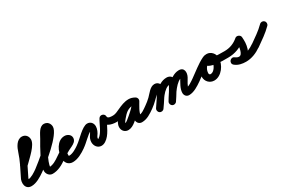

<svg xmlns="http://www.w3.org/2000/svg" viewBox="52 -1568 3816 2607"><g transform="rotate(-30 1960.5 -264.5)"><path d="M78.3 -205.3C97.5 -185 129.5 -184.2 149.7 -203.3C158.6 -211.8 167.7 -220 176.3 -228.9C235.7 -290.2 377.8 -409.6 377.8 -498C377.8 -551.3 341.7 -593.7 287 -593.7C204 -593.7 160.7 -497.8 139.8 -431.1C106.3 -324.3 50.4 -220.6 0.7 -120.4C0.7 -120.4 1.4 -121.5 2 -122.7C2.7 -123.8 3.3 -125 3.3 -125C-38.7 -58.5 -32.7 56 69 56C144.5 56 224 6.4 284 -35.6C306.8 -51.6 312.4 -83.1 296.4 -106C280.4 -128.8 248.9 -134.4 226 -118.4C185.4 -89.9 120.4 -45 69 -45C67.4 -45 76.2 -40.2 78.7 -35.8C81 -31.5 79.4 -41.2 79.9 -44.3C81.3 -52.8 84.1 -63.7 88.7 -71C88.7 -71.1 89.3 -72.2 90 -73.3C90.6 -74.4 91.2 -75.5 91.3 -75.6C143.3 -180.6 201.1 -288.9 236.2 -400.9C240.4 -414.5 269.9 -492.7 287 -492.7C287.2 -492.7 286.7 -492.7 286.5 -492.7C279.2 -494.1 276.8 -505.6 276.8 -498C276.8 -463.5 137.9 -334.4 103.7 -299.1C96.2 -291.3 88.1 -284.1 80.3 -276.7C60 -257.5 59.2 -225.5 78.3 -205.3Z M284 -35.6C384.7 -106.2 721.8 -373.7 721.8 -499.1C721.8 -551.5 685.8 -593.7 632 -593.7C557.8 -593.7 521.9 -497.4 489.3 -441.4C432 -342.8 314.8 -149.8 314.8 -38.6C314.8 9.3 350.9 54.5 401 54.5C487.3 54.5 560.5 12.6 629.1 -35.7C651.9 -51.8 657.3 -83.3 641.3 -106.1C625.2 -128.9 593.7 -134.3 570.9 -118.3C520.7 -82.9 464.7 -46.5 401 -46.5C400.7 -46.5 402.7 -46.6 405.2 -46.1C408 -45.6 410.8 -44.4 413 -42.6C414.7 -41.2 415.8 -38.6 415.8 -38.6C415.8 -122.2 531.7 -313.2 576.7 -390.6C594.7 -421.6 610.9 -454.8 631.2 -484.3C632.5 -486.2 642.5 -496 638.4 -494.1C636.4 -493.2 629.8 -492.7 632 -492.7C633.4 -492.7 629.3 -493.2 628 -493.8C622.9 -496.4 620.8 -505.1 620.8 -499.1C620.8 -437.4 289.6 -162.9 226 -118.4C203.2 -102.4 197.6 -70.9 213.6 -48C229.6 -25.2 261.1 -19.6 284 -35.6Z M628.9 -35.6C668.1 -62.9 708.7 -88.3 750.8 -110.9C785.9 -129.6 833.3 -145.9 861.5 -174.3C876.9 -190 885.5 -209.9 885.5 -232C885.5 -280.9 837.9 -311.5 793 -311.5C673.9 -311.5 608.5 -169.1 608.5 -66C608.5 0.8 646.6 54.5 718 54.5C796.5 54.5 876 8 938.1 -35.7C960.9 -51.8 966.3 -83.3 950.3 -106.1C934.2 -128.9 902.7 -134.3 879.9 -118.3C836.8 -88 773.5 -46.5 718 -46.5C707.6 -46.5 709.5 -51.3 709.5 -66C709.5 -108.6 737.9 -210.5 793 -210.5C795.1 -210.5 795.3 -209.2 792.5 -211.8C789 -215 786.6 -219.7 785.4 -224.4C784.3 -229 784.5 -232.6 784.5 -232C784.5 -230.1 784.9 -235.7 785.4 -237.5C786.3 -240.5 792.4 -247.6 789.9 -245.7C778.9 -236.9 763.9 -230.9 751.4 -224.6C688.6 -193.3 628.7 -158.6 571.1 -118.4C548.2 -102.5 542.6 -71 558.6 -48.1C574.5 -25.2 606 -19.6 628.9 -35.6Z M866.1 -48.9C881.6 -25.7 913 -19.5 936.1 -35.1C1009.3 -84.2 1067.2 -157.8 1145.2 -200.4C1145.5 -200.6 1153.8 -203.6 1150.2 -203.1C1148.2 -202.9 1146.1 -202.7 1144 -202.5C1144.3 -202.5 1141.2 -203 1139.8 -203.7C1133.7 -206.3 1128.6 -217.6 1128.6 -213C1128.6 -191 1113.3 -165.2 1100.6 -148.3C1080.2 -121.1 1067.8 -87.8 1067.8 -53.6C1067.8 3.2 1105.2 56.7 1166 56.7C1188.8 56.7 1210.6 48.8 1229.8 36.8C1322.4 -21.1 1356.9 -140.3 1412.7 -229.1C1425.7 -249.7 1402.4 -268.6 1375.8 -276.3C1349.3 -283.9 1319.5 -280.3 1319.5 -256C1319.5 -149.4 1418.5 -120.7 1506.9 -120.5C1534.8 -120.4 1557.4 -143 1557.5 -170.9C1557.6 -198.8 1535 -221.4 1507.1 -221.5C1482.9 -221.5 1420.5 -219.6 1420.5 -256C1420.5 -280.3 1403.7 -297.4 1383.6 -303.1C1363.5 -308.9 1340.2 -303.5 1327.3 -282.9C1282 -210.9 1248 -93.7 1176.2 -48.8C1173.8 -47.3 1168.9 -44.3 1166 -44.3C1165.9 -44.3 1169.3 -43.7 1171 -42.2C1171 -42.2 1168.8 -46.6 1168.8 -53.6C1168.8 -65.9 1174.1 -78 1181.4 -87.7C1207.8 -122.9 1229.6 -168.2 1229.6 -213C1229.6 -263.4 1196.3 -303.5 1144 -303.5C1064.6 -303.5 950.6 -166.4 879.9 -118.9C856.7 -103.4 850.5 -72 866.1 -48.9Z M1456.5 -171C1456.5 -143.1 1479.1 -120.5 1507 -120.5C1610.3 -120.5 1693.5 -207.9 1794.9 -207.9C1809.7 -207.9 1826.5 -202.2 1839 -194.7C1867.3 -177.7 1894.4 -191.6 1907.1 -213.8C1919.8 -236 1918.3 -266.4 1889.3 -282.3C1857.8 -299.6 1830.1 -309 1793.4 -309C1793.3 -309 1791.4 -308.9 1789.5 -308.7C1787.6 -308.6 1785.7 -308.4 1785.6 -308.4C1676.1 -291.4 1627.1 -250.8 1553.6 -164.8C1553.6 -164.8 1553.2 -164.3 1552.8 -163.8C1552.3 -163.2 1551.9 -162.7 1551.9 -162.7C1522.9 -124.9 1496.1 -89.6 1496.1 -39.1C1496.1 -35.1 1496.4 -31 1496.9 -27C1502.6 21 1539.9 54.4 1588.4 54.4C1630 54.4 1669.5 31.7 1701.3 6.7C1772 -49.1 1870.5 -132 1911.2 -213.4C1925.9 -243 1911.5 -269.2 1889.4 -280.7C1867.3 -292.3 1837.6 -289.2 1821.7 -260.3C1782.7 -189.1 1727.8 -107.2 1727.8 -24C1727.8 19.2 1755.6 54.5 1801 54.5C1882.2 54.5 1946.5 8.8 2010 -35.6C2032.8 -51.6 2038.4 -83.1 2022.4 -106C2006.4 -128.8 1974.9 -134.4 1952 -118.4C1907.6 -87.2 1857.8 -46.5 1801 -46.5C1801.4 -46.5 1801.8 -46.5 1802.2 -46.5C1813.8 -45.5 1825.6 -36.1 1828.5 -24.7C1828.7 -24 1828.8 -22.5 1828.8 -24C1828.8 -85.7 1880.6 -157.6 1910.3 -211.7C1926.2 -240.7 1911.2 -267.2 1888.5 -279C1865.9 -290.9 1835.6 -288.1 1820.8 -258.6C1789.8 -196.5 1693.4 -115.7 1638.7 -72.7C1626.6 -63.1 1604.9 -46.6 1588.4 -46.6C1587 -46.6 1589.5 -46.1 1589.9 -45.9C1595.7 -43.3 1597.3 -37.9 1597.1 -39C1597.1 -39 1597.1 -39 1597.1 -39.1C1597.1 -62.7 1618.4 -83.4 1632.1 -101.3C1632.1 -101.3 1631.7 -100.8 1631.2 -100.2C1630.8 -99.7 1630.4 -99.2 1630.4 -99.2C1688.6 -167.3 1718 -195.7 1801.1 -208.6C1801.2 -208.6 1799.2 -208.5 1797.2 -208.3C1795.3 -208.2 1793.3 -208 1793.4 -208C1813.1 -208 1824.4 -202.7 1840.7 -193.7C1869.6 -177.8 1896.4 -191.2 1908.8 -212.8C1921.2 -234.5 1919.3 -264.3 1891 -281.3C1862.8 -298.2 1828 -308.9 1794.9 -308.9C1730.8 -308.9 1671.6 -283 1614.2 -257C1582.2 -242.6 1543 -221.5 1507 -221.5C1479.1 -221.5 1456.5 -198.9 1456.5 -171Z M1939.6 -48.1C1955.5 -25.3 1987 -19.6 2009.9 -35.6C2079.6 -84.2 2128.8 -142.5 2189.3 -199.6C2191.5 -201.7 2200.5 -210.1 2202.6 -210.1C2204.5 -210.1 2198.8 -210.7 2197 -211.5C2184.8 -216.8 2184.7 -225 2184.7 -224C2184.7 -195.1 2086.2 -53.7 2060.6 -16.9C2044.6 6 2050.2 37.5 2073.1 53.4C2096 69.4 2127.5 63.8 2143.4 40.9C2184 -17.3 2285.7 -154.4 2285.7 -224C2285.7 -272.5 2252.6 -311.1 2202.6 -311.1C2133.7 -311.1 2085.6 -233.9 2040.7 -190.8C2013.2 -164.4 1983.5 -140.3 1952.1 -118.4C1929.3 -102.5 1923.6 -71 1939.6 -48.1ZM2143.4 40.9C2198.7 -38.4 2284.3 -204.1 2390.1 -204.1C2393.2 -204.1 2382.5 -205.4 2377.8 -217.9C2376.9 -220.2 2376.3 -227.6 2376.3 -225.1C2376.3 -200.9 2280.9 -53.7 2254.7 -13.6C2239.5 9.8 2246 41.1 2269.4 56.3C2292.8 71.5 2324.1 65 2339.3 41.6C2377.5 -17 2477.3 -159.3 2477.3 -225.1C2477.3 -274.4 2436.7 -305.1 2390.1 -305.1C2233.4 -305.1 2139.3 -129.8 2060.6 -16.9C2044.6 6 2050.2 37.5 2073.1 53.4C2096 69.4 2127.5 63.8 2143.4 40.9ZM2340 40.4C2383.6 -32.7 2483.8 -203.9 2582.8 -207.4C2583.6 -207.4 2577.5 -209.1 2576.4 -209.7C2572.1 -212 2568.5 -215.2 2565.7 -219.2C2562.5 -223.7 2560.9 -228.4 2560.7 -233.8C2560.6 -233.7 2560.6 -233.6 2560.6 -233.5C2560.1 -231.1 2559.4 -228.8 2558.5 -226.5C2556.6 -221.5 2554.2 -216.6 2551.7 -211.9C2520.1 -153 2472.4 -84.3 2472.4 -16.1C2472.4 23.2 2498.9 55.5 2540 55.5C2615.3 55.5 2690 5.7 2749.6 -35.4C2772.6 -51.2 2778.4 -82.6 2762.6 -105.6C2746.8 -128.6 2715.4 -134.4 2692.4 -118.6C2652.8 -91.4 2590.7 -45.5 2540 -45.5C2537.9 -45.5 2547.3 -45 2552.7 -42.6C2560.4 -39.2 2566.8 -33.2 2570.6 -25.7C2571.5 -23.8 2572.3 -21.7 2572.8 -19.6C2573.2 -18.3 2573.4 -16.1 2573.4 -16.1C2573.4 -62.1 2618.2 -122.3 2640.7 -164.1C2673.5 -225.2 2669.4 -311.6 2579.2 -308.3C2432.2 -303.1 2319.9 -123.1 2253.3 -11.3C2239 12.6 2246.8 43.6 2270.8 57.9C2294.7 72.2 2325.7 64.4 2340 40.4Z M2679.6 -48.1C2695.6 -25.2 2727 -19.6 2749.9 -35.6C2829.9 -91.4 2910.2 -161.4 2997.5 -204.1C3022.6 -216.3 3033 -246.6 3020.7 -271.6C3008.5 -296.7 2978.3 -307.1 2953.2 -294.8C2860.6 -249.6 2776.7 -177.5 2692.1 -118.4C2669.2 -102.4 2663.6 -71 2679.6 -48.1ZM2954.1 -295.3C2868.8 -255.7 2810.2 -165.3 2810.2 -71.2C2810.2 -0.7 2864.1 55.2 2935.2 55.2C3050 55.2 3140.1 -76.7 3140.1 -182.5C3140.1 -248.6 3088.3 -310.5 3020 -310.5C2979.7 -310.5 2938 -296.5 2923.3 -254.7C2923.3 -254.7 2923.4 -254.8 2923.4 -254.8C2923.4 -254.9 2923.4 -255 2923.4 -255C2871.1 -108.5 3180.1 -120.6 3252 -120.5C3279.8 -120.5 3302.5 -143.1 3302.5 -171C3302.5 -198.8 3279.9 -221.5 3252 -221.5C3194 -221.6 3135.2 -222.2 3077.5 -229.5C3071.7 -230.2 3012.5 -245.6 3012.4 -245.6C3010.2 -244.9 3015.6 -242.1 3016.6 -240C3019.1 -234.6 3019.7 -231.2 3019.5 -225.3C3019.2 -223.8 3018.9 -222.4 3018.6 -221C3018.5 -220.9 3018.5 -220.9 3018.6 -221C3018.6 -221.1 3018.6 -221.2 3018.7 -221.3C3019.9 -224.8 3015.4 -214.6 3012.8 -212C3005.3 -204.5 3009 -209.5 3020 -209.5C3031.9 -209.5 3039.1 -191 3039.1 -182.5C3039.1 -133.5 2992.1 -45.8 2935.2 -45.8C2919.8 -45.8 2911.2 -56 2911.2 -71.2C2911.2 -126.1 2946.8 -180.5 2996.6 -203.7C3021.9 -215.4 3032.9 -245.4 3021.2 -270.7C3009.5 -296 2979.4 -307 2954.1 -295.3Z M3252 -120.5C3359.3 -120.5 3454.8 -156.4 3535.9 -226.2C3550.2 -238.5 3528.9 -256.8 3504.3 -267.4C3479.6 -278 3451.6 -280.8 3452.6 -261.9C3453.3 -247.1 3454.1 -232.3 3454.8 -217.5C3454.8 -217.5 3454.8 -217.5 3454.8 -217.6C3454.8 -217.6 3454.8 -217.6 3454.8 -217.6C3456.6 -179.9 3444.1 -57.6 3387.8 -57.6C3367.8 -57.6 3347.4 -66.4 3332.1 -79C3306.1 -100.4 3277.1 -91.6 3261 -72.1C3245 -52.6 3241.9 -22.5 3267.9 -1.1C3315.2 38 3376.8 49.7 3436.8 49.7C3524.5 49.7 3608.1 14 3679 -35.6C3701.8 -51.6 3707.4 -83.1 3691.4 -106C3675.4 -128.8 3643.9 -134.4 3621 -118.4C3567.4 -80.8 3503.5 -51.3 3436.8 -51.3C3401.4 -51.3 3360.5 -55.5 3332.1 -78.9C3306.2 -100.4 3277.1 -91.6 3261.1 -72.1C3245 -52.6 3241.9 -22.4 3267.9 -1C3301.2 26.4 3344.4 43.4 3387.8 43.4C3517.6 43.4 3560.6 -118.5 3555.7 -222.4C3555.7 -222.4 3555.7 -222.4 3555.7 -222.5C3555.7 -222.5 3555.7 -222.6 3555.7 -222.6C3554.9 -237.4 3554.2 -252.2 3553.4 -267C3552.5 -285.9 3538.8 -301 3521.8 -308.2C3504.7 -315.5 3484.4 -315.1 3470.1 -302.8C3407.2 -248.6 3335.3 -221.5 3252 -221.5C3224.1 -221.5 3201.5 -198.9 3201.5 -171C3201.5 -143.1 3224.1 -120.5 3252 -120.5Z M3608.8 -46.4C3625 -23.7 3656.5 -18.3 3679.3 -34.5C3763.9 -94.6 3854 -154.4 3927 -228.6C3946.6 -248.5 3946.3 -280.4 3926.4 -300C3906.5 -319.6 3874.6 -319.3 3855 -299.4C3786.3 -229.6 3700.4 -173.5 3620.7 -116.8C3598 -100.7 3592.7 -69.1 3608.8 -46.4Z"/></g></svg>

Font: FRB American Cursive Guidelines Ultra
Style: Bold Italic
Weight: 1000
Italic angle: -25°
Version: Version 2.0;Modular Font Editor K font №1